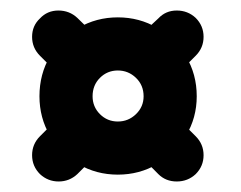

<svg xmlns="http://www.w3.org/2000/svg" viewBox="-20 -447 458 365"><path d="M352 -188Q367 -173 367 -152Q367 -131 352 -116Q337 -102 316 -102Q295 -102 281 -116Q259 -138 239 -159Q239 -159 239 -159Q239 -159 239 -159Q224 -173 224 -194Q224 -215 239 -230Q253 -245 274 -245Q295 -245 310 -230Q331 -209 352 -188Q352 -188 352 -188Q352 -188 352 -188ZM169 -371Q184 -356 184 -335.5Q184 -315 169 -300Q154 -285 133.5 -285Q113 -285 98 -300Q87 -310 76.5 -320.5Q66 -331 56 -341Q41 -356 41 -377Q41 -398 56 -412Q70 -427 91 -427Q112 -427 127 -413Q138 -402 148.5 -392Q159 -382 169 -371Q169 -371 169 -371Q169 -371 169 -371ZM56 -116Q41 -131 41 -152Q41 -173 56 -188Q77 -209 98 -230Q113 -245 134 -245Q155 -245 170 -230Q184 -215 184 -194Q184 -173 169 -158Q149 -138 127 -116Q112 -102 91.5 -102Q71 -102 56 -116ZM310 -299Q295 -284 274.5 -284Q254 -284 239 -299Q224 -314 224 -335Q224 -356 239 -370Q249 -381 259.5 -391.5Q270 -402 281 -412Q281 -412 281 -412Q281 -412 281 -412Q295 -427 316 -427Q337 -427 352 -413Q367 -398 367 -377Q367 -356 352 -341Q342 -331 331.5 -320.5Q321 -310 310 -299Q310 -299 310 -299Q310 -299 310 -299ZM253 -264Q253 -285 238.5 -299Q224 -313 204 -313Q184 -313 170 -299Q156 -285 156 -264Q156 -244 170 -230Q184 -216 204 -216Q224 -216 238.5 -230Q253 -244 253 -264ZM55 -264Q55 -306 75 -340Q95 -374 129 -394Q163 -414 204 -414Q245 -414 279 -394Q313 -374 333.5 -340Q354 -306 354 -264Q354 -223 333.5 -189Q313 -155 279 -135Q245 -115 204 -115Q163 -115 129 -135Q95 -155 75 -189Q55 -223 55 -264Z"/></svg>

Font: FRB American Cursive Ultra
Style: Bold Italic
Weight: 1000
Italic angle: -25°
Version: Version 2.0;Modular Font Editor K font №1